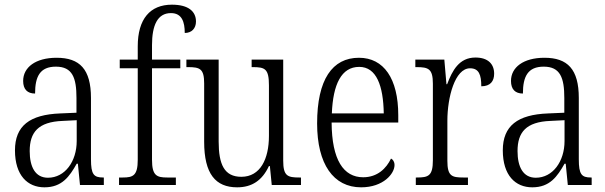

<svg xmlns="http://www.w3.org/2000/svg" viewBox="-20 -791 2589 821"><path d="M170 10C245 10 277 -36 308 -91H313L322 0H424V-32H421C381 -32 369 -45 369 -110V-372C369 -495 321 -544 222 -544C132 -544 79 -503 79 -445C79 -409 97 -391 130 -391C130 -464 151 -506 219 -506C290 -506 307 -458 307 -372V-309L238 -306C107 -301 44 -253 44 -148C44 -41 98 10 170 10ZM185 -31C131 -31 107 -77 107 -145C107 -225 143 -270 248 -274L308 -277V-188C308 -101 258 -31 185 -31Z M489 0H732V-32H695C650 -32 630 -40 630 -108V-499H751V-536H630V-598C630 -682 653 -735 711 -735C758 -735 770 -697 770 -650C800 -650 818 -670 818 -699C818 -742 786 -771 715 -771C622 -771 569 -710 569 -593V-536H492V-499H569V-108C569 -40 549 -32 505 -32H489Z M994 10C1057 10 1101 -19 1130 -81H1134L1142 0H1267V-32H1260C1210 -32 1191 -38 1191 -104V-536H1056V-504H1061C1113 -504 1130 -497 1130 -426V-210C1130 -111 1093 -35 1012 -35C939 -35 915 -88 915 -186V-536H777V-504H784C835 -504 853 -497 853 -434V-185C853 -47 902 10 994 10Z M1524 10C1620 10 1667 -49 1667 -85C1667 -100 1660 -109 1652 -113C1632 -71 1594 -33 1533 -33C1449 -33 1399 -107 1398 -267H1683V-298C1683 -455 1621 -544 1515 -544C1401 -544 1336 -451 1336 -263C1336 -89 1406 10 1524 10ZM1621 -306H1399C1404 -431 1440 -505 1516 -505C1590 -505 1619 -424 1621 -306Z M1758 0H1981V-32H1961C1912 -32 1893 -38 1893 -103V-275C1893 -374 1925 -499 1990 -499C2028 -499 2038 -471 2038 -422C2077 -422 2093 -444 2093 -476C2093 -517 2067 -545 2013 -545C1943 -545 1914 -489 1892 -431H1889L1880 -536H1756V-504H1761C1812 -504 1831 -497 1831 -433V-106C1831 -39 1812 -32 1763 -32H1758Z M2256 10C2331 10 2363 -36 2394 -91H2399L2408 0H2510V-32H2507C2467 -32 2455 -45 2455 -110V-372C2455 -495 2407 -544 2308 -544C2218 -544 2165 -503 2165 -445C2165 -409 2183 -391 2216 -391C2216 -464 2237 -506 2305 -506C2376 -506 2393 -458 2393 -372V-309L2324 -306C2193 -301 2130 -253 2130 -148C2130 -41 2184 10 2256 10ZM2271 -31C2217 -31 2193 -77 2193 -145C2193 -225 2229 -270 2334 -274L2394 -277V-188C2394 -101 2344 -31 2271 -31Z"/></svg>

Font: Noto Serif Georgian Condensed Light
Style: Regular
Weight: 300
Width: 3
Designer: Monotype Design Team, Akaki Razmadze
Foundry: Google LLC
Version: Version 2.003